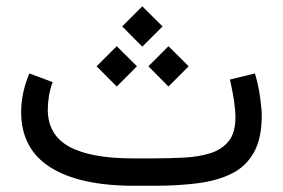

<svg xmlns="http://www.w3.org/2000/svg" viewBox="-20 -596 908 616"><path d="M476.1 0H410.2Q234.9 0 141.4 -59.3Q47.9 -118.7 47.9 -236.3Q47.9 -269 54.9 -300.3Q62 -331.5 74.2 -360.4L148.9 -332.5Q141.1 -312 137.2 -288.6Q133.3 -265.1 133.3 -243.7Q133.8 -163.1 202.1 -125.5Q270.5 -87.9 405.3 -87.9H472.7Q522.9 -87.9 569.8 -90.3Q616.7 -92.8 654.1 -104.2Q691.4 -115.7 713.4 -142.8Q735.4 -169.9 735.4 -218.8Q735.4 -262.7 717.8 -340.8L797.9 -360.4Q809.1 -323.7 814.5 -284.2Q819.8 -244.6 819.8 -226.1Q819.8 -152.3 794.7 -107.2Q769.5 -62 723.4 -39.1Q677.2 -16.1 614.3 -8.1Q551.3 0 476.1 0ZM372.1 -511.2 436.5 -575.7 501.5 -511.2 436.5 -446.3ZM456.1 -383.3 520.5 -447.8 585.4 -383.3 520.5 -318.4ZM290 -383.3 354.5 -447.8 419.4 -383.3 354.5 -318.4Z"/></svg>

Font: Vazir FD-UI
Style: Regular-FD-UI
Weight: 400
Designer: Saber Rastikerdar
Foundry: Saber Rastikerdar
Version: Version 30.1.0